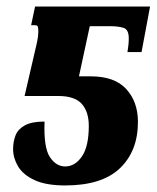

<svg xmlns="http://www.w3.org/2000/svg" viewBox="-20 -556 478 586"><path d="M179 10Q120 10 85 -6.5Q50 -23 35 -48.5Q20 -74 20 -101Q20 -124 27.5 -143Q35 -162 56 -173.5Q77 -185 116 -185Q113 -106 132 -77Q151 -48 179 -48Q209 -48 230 -78.5Q251 -109 251 -172Q251 -215 229.5 -239Q208 -263 158 -263H55L93 -427Q95 -436 96 -444.5Q97 -453 97 -459Q97 -470 95.5 -474.5Q94 -479 87 -479H75L87 -536H438L412 -397H369Q371 -409 372 -419Q373 -429 373 -439Q373 -466 357 -471Q341 -476 318 -476H254L221 -323H257Q330 -323 365.5 -284Q401 -245 401 -184Q401 -95 346 -42.5Q291 10 179 10Z"/></svg>

Font: Noto Serif ExtraCondensed ExtraBold
Style: Italic
Weight: 800
Width: 2
Italic angle: -12°
Designer: Monotype Design Team
Foundry: Monotype Imaging Inc.
Version: Version 2.013